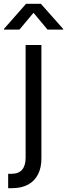

<svg xmlns="http://www.w3.org/2000/svg" viewBox="-58 -774 348 998"><path d="M75.2 -540H157.2V48.3Q157.7 96.2 140.1 131.3Q122.6 166.5 88.4 185.3Q54.2 204.1 4.4 204.1H-15.6V129.4H2Q39.1 129.4 57.1 107.9Q75.2 86.4 75.2 45.9ZM43 -620.1H-37.6V-623.5L77.6 -754.4H154.3L270.5 -623.5V-620.1H189L116.2 -707.5Z"/></svg>

Font: V-Inter
Style: Regular-375
Weight: 375
Designer: Rasmus Andersson
Foundry: rsms
Version: Version 4.000;git-4146feb